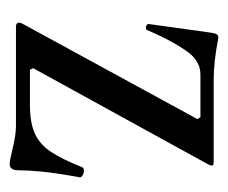

<svg xmlns="http://www.w3.org/2000/svg" viewBox="-58 -408 478 403"><g transform="rotate(90 181.5 -206.0)"><path d="M290.5 6.8Q275.9 3.4 264.4 1.7Q252.9 0 244.1 0H35.2Q31.2 0 29.1 -1.7Q26.9 -3.4 26.9 -6.8Q26.9 -9.3 30.3 -15.6L229.5 -380.9L225.6 -387.2H136.2Q122.6 -387.2 111.6 -381.3Q100.6 -375.5 91.3 -364.3Q81.1 -351.1 68.4 -328.6Q55.7 -306.2 42.5 -274.9Q41.5 -272.9 38.3 -272.7Q35.2 -272.5 32.5 -274.2Q29.8 -275.9 29.8 -277.8L47.9 -408.2Q47.9 -409.7 48.3 -410.2Q49.3 -418 51.5 -421.4Q53.7 -424.8 59.1 -424.8Q108.9 -415 147 -415H319.8Q327.1 -415 327.1 -411.6Q327.1 -408.7 324.7 -403.8L122.6 -36.1L126 -29.3H199.2Q236.3 -29.3 259 -39.3Q281.7 -49.3 297.4 -72.3Q313 -95.2 330.6 -139.2Q332 -142.6 337.4 -142.6Q342.8 -142.6 347.4 -139.9Q352.1 -137.2 351.6 -133.8Q342.3 -82.5 339.6 -53Q336.9 -23.4 336.9 -4.9Q336.9 13.2 323.7 13.2Q319.8 13.2 311.5 11.5Q303.2 9.8 290.5 6.8Z"/></g></svg>

Font: Junicode Two Beta VF
Style: Regular
Weight: 400
Designer: Peter S. Baker
Foundry: Briery Creek Software
Version: Version 1.031 beta; ttfautohint (v1.8.1.43-b0c9)